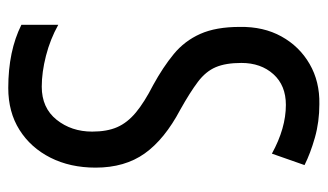

<svg xmlns="http://www.w3.org/2000/svg" viewBox="-180 -584 774 453"><g transform="rotate(90 206.5 -357.0)"><path d="M375 -196Q375 -136 351.5 -89.5Q328 -43 286 -16.5Q244 10 187 10Q100 10 38 -21V-108Q72 -89 111 -79Q150 -69 184 -69Q234 -69 262 -104Q290 -139 290 -188Q290 -223 279.5 -247Q269 -271 245 -291Q221 -311 180 -332Q138 -355 107 -380.5Q76 -406 59.5 -443Q43 -480 43 -536Q42 -592 65.5 -634.5Q89 -677 130.5 -701Q172 -725 225 -724Q267 -724 304 -713.5Q341 -703 369 -689L342 -612Q282 -645 227 -645Q181 -645 154.5 -615.5Q128 -586 128 -540Q128 -503 138 -479.5Q148 -456 172.5 -437.5Q197 -419 238 -396Q308 -359 341.5 -312Q375 -265 375 -196Z"/></g></svg>

Font: Noto Sans Tamil ExtraCondensed
Style: Regular
Weight: 400
Width: 2
Designer: Jelle Bosma - Monotype Design Team
Foundry: Monotype Imaging Inc.
Version: Version 2.004; ttfautohint (v1.8.4.7-5d5b)